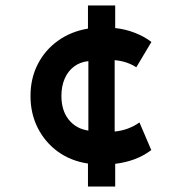

<svg xmlns="http://www.w3.org/2000/svg" viewBox="-20 -605 688 705"><path d="M303 80V-4.5Q239.5 -14 192.2 -48.5Q145 -83 118.5 -135.5Q92 -188 92 -252.5Q92 -317.5 118.8 -369.5Q145.5 -421.5 193 -455.5Q240.5 -489.5 303 -500V-585H403V-502Q440.5 -498 475.2 -484.5Q510 -471 536 -451L480.5 -358Q463.5 -369 443 -375.8Q422.5 -382.5 401 -384V-122Q427 -124.5 450.2 -133.2Q473.5 -142 492 -155.5L535.5 -54Q507 -32.5 473.8 -20.2Q440.5 -8 403 -3.5V80ZM304.5 -125.5V-380.5Q274.5 -377.5 252 -360.8Q229.5 -344 217.5 -316.2Q205.5 -288.5 205.5 -253Q205.5 -199 232.5 -165.5Q259.5 -132 304.5 -125.5Z"/></svg>

Font: Geologica SemiBold
Style: Regular
Weight: 600
Designer: Sindre Bremnes, Frode Helland
Foundry: Monokrom Skriftforlag AS
Version: Version 1.010;gftools[0.9.28]